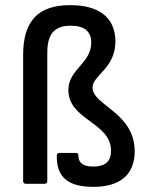

<svg xmlns="http://www.w3.org/2000/svg" viewBox="-20 -715 575 747"><path d="M343 12C450 12 504 -38 504 -126C504 -278 340 -305 340 -374C340 -423 429 -448 429 -554C429 -646 366 -695 253 -695C128 -695 70 -633 70 -501V-10C70 -4 74 0 80 0H154C160 0 164 -4 164 -10V-510C164 -583 192 -615 255 -615C308 -615 335 -593 335 -549C335 -469 246 -445 246 -365C246 -247 412 -240 412 -128C412 -87 389 -67 343 -67C304 -67 285 -81 285 -110C285 -116 282 -120 276 -120H212C206 -120 201 -117 201 -111C199 -26 244 12 343 12Z"/></svg>

Font: Sofia Sans Cond SemiBold
Style: Regular
Weight: 600
Width: 3
Designer: Botio Nikoltchev, Ani Petrova
Foundry: lettersoup
Version: Version 4.100